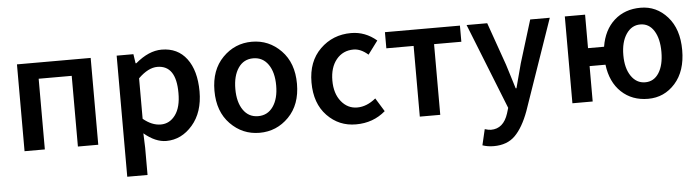

<svg xmlns="http://www.w3.org/2000/svg" viewBox="-45 -691 3946 1082"><g transform="rotate(-5 1928.0 -150.5)"><path d="M73.2 0V-491.2H490.2V0H375V-399.9H188V0Z M965.8 -252Q965.8 -407.7 859.9 -408.2Q808.1 -408.2 752 -353V-124Q801.3 -83 851.6 -83Q901.9 -83 934.1 -127Q966.3 -170.9 965.8 -252ZM637.2 193.8V-491.2H731.9L739.7 -439H744.1Q819.3 -502.9 892.1 -502.9Q982.9 -502.9 1033.7 -435.5Q1084.5 -368.2 1085 -250Q1085 -131.8 1022.9 -60.1Q960.9 11.7 875 12.2Q813 12.2 749 -42L752 40V193.8Z M1317.9 -126.5Q1348.6 -82 1402.3 -82Q1456.1 -82 1487.1 -126.5Q1518.1 -170.9 1518.1 -245.6Q1518.1 -320.3 1487.1 -364.7Q1456.1 -409.2 1402.1 -409.2Q1348.1 -409.2 1317.6 -364.5Q1287.1 -319.8 1287.1 -245.4Q1287.1 -170.9 1317.9 -126.5ZM1567.4 -57.4Q1499 12.2 1402.3 12.2Q1305.7 12.2 1237.3 -57.9Q1168.9 -127.9 1168.9 -245.6Q1168.9 -363.3 1237.5 -433.1Q1306.2 -502.9 1402.6 -502.9Q1499 -502.9 1567.4 -432.9Q1635.7 -362.8 1635.7 -244.9Q1635.7 -127 1567.4 -57.4Z M1948.2 12.2Q1851.6 12.7 1784.7 -56.6Q1717.8 -126 1717.8 -244.6Q1717.8 -363.3 1789.1 -433.1Q1860.4 -502.9 1963.9 -502.9Q2043.9 -502.9 2107.9 -448.2L2051.8 -373Q2010.7 -409.2 1969.7 -409.2Q1909.7 -409.2 1872.6 -364.3Q1835.9 -319.3 1835.9 -245.1Q1835.9 -171.9 1872.1 -127Q1908.2 -82 1962.9 -82Q2016.6 -82 2067.9 -124L2114.7 -47.9Q2044.9 12.2 1948.2 12.2Z M2309.1 0V-399.9H2154.8V-491.2H2579.1V-399.9H2424.8V0Z M2710.4 202.1Q2676.3 202.1 2646.5 191.9L2667.5 102.1Q2688.5 108.9 2702.6 108.9Q2773.4 108.9 2800.3 24.9L2809.6 -5.9L2616.7 -491.2H2733.4L2818.4 -250Q2825.2 -229 2839.4 -182.6Q2853.5 -136.2 2861.3 -111.8H2865.7Q2893.6 -216.8 2902.3 -250L2976.6 -491.2H3087.4L2909.7 22Q2876.5 111.8 2831.5 157Q2786.6 202.1 2710.4 202.1Z M3512.2 -126.5Q3542.5 -82 3591.8 -82Q3641.1 -82 3669.2 -126Q3697.3 -169.9 3697.3 -244.9Q3697.3 -319.8 3669.2 -364.5Q3641.1 -409.2 3591.8 -409.2Q3542.5 -409.2 3512.2 -364Q3481.9 -318.8 3481.9 -244.9Q3481.9 -170.9 3512.2 -126.5ZM3377 -200.2H3287.1V0H3172.4V-491.2H3287.1V-301.8H3377.9Q3393.1 -396 3452.6 -449.5Q3512.2 -502.9 3601.8 -502.9Q3691.4 -502.9 3753.2 -433.3Q3814.9 -363.8 3814.9 -244.9Q3814.9 -126 3753.2 -56.9Q3691.4 12.2 3600.3 12.2Q3509.3 12.2 3449.2 -44.4Q3389.2 -101.1 3377 -200.2Z"/></g></svg>

Font: SourceSansPro-Semibold
Style: Regular
Weight: 600
Designer: Paul D. Hunt
Foundry: Adobe Systems Incorporated
Version: Version 2.020;PS 2.0;hotconv 1.0.86;makeotf.lib2.5.63406